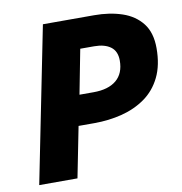

<svg xmlns="http://www.w3.org/2000/svg" viewBox="-75 -720 750 791"><g transform="rotate(-10 300.0 -325.0)"><path d="M26 0 156 -650H370Q435 -650 487 -632.5Q539 -615 569.5 -576Q600 -537 600 -472Q600 -401 575.5 -351Q551 -301 508 -270.5Q465 -240 410 -226Q355 -212 294 -212H228L186 0ZM254 -338H313Q375 -338 408.5 -366Q442 -394 442 -448Q442 -487 417 -505.5Q392 -524 348 -524H290Z"/></g></svg>

Font: Source Sans 3 Black
Style: Italic
Weight: 900
Italic angle: -11°
Designer: Paul D. Hunt
Foundry: Adobe
Version: Version 3.052;hotconv 1.1.0;makeotfexe 2.6.0